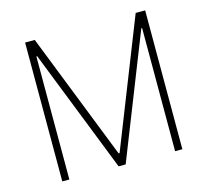

<svg xmlns="http://www.w3.org/2000/svg" viewBox="-100 -803 993 919"><g transform="rotate(-15 396.5 -344.0)"><path d="M99 0V-688H147L394 -60H399L647 -688H694V0H658V-610H654L413 0H378L138 -610H134V0Z"/></g></svg>

Font: Saira Semi Condensed Thin
Style: Regular
Weight: 100
Width: 4
Designer: Hector Gatti with collaboration of the Omnibus-Type team
Foundry: Omnibus-Type
Version: Version 1.001; ttfautohint (v1.8)